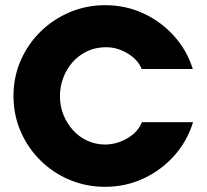

<svg xmlns="http://www.w3.org/2000/svg" viewBox="-20 -710 798 740"><path d="M385 10Q312 10 248 -17Q184 -44 135.5 -92Q87 -140 59.5 -203.5Q32 -267 32 -340Q32 -414 60 -477.5Q88 -541 136.5 -588.5Q185 -636 249 -663Q313 -690 385 -690Q465 -690 533.5 -658Q602 -626 651.5 -570.5Q701 -515 723 -444H526Q512 -480 472 -504Q432 -528 389 -528Q348 -528 315 -512Q282 -496 259 -469.5Q236 -443 223.5 -409.5Q211 -376 211 -340Q211 -301 224.5 -267.5Q238 -234 261.5 -208Q285 -182 317 -167.5Q349 -153 385 -153Q429 -153 470 -176.5Q511 -200 527 -239H724Q702 -167 652.5 -111Q603 -55 534 -22.5Q465 10 385 10Z"/></svg>

Font: Teachers ExtraBold
Style: Regular
Weight: 800
Designer: Alfredo Marco Pradil, Chank Diesel
Version: Version 1.001